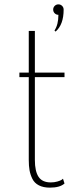

<svg xmlns="http://www.w3.org/2000/svg" viewBox="-20 -845 334 881"><path d="M69 -512H112V-703H140V-512H276V-491H140V-111Q140 -59 157 -33.5Q174 -8 213 -8Q229 -8 243 -12Q257 -16 263 -20L269 -25L276 -3Q255 16 209 16Q179 16 158.5 5.5Q138 -5 128.5 -24.5Q119 -44 115.5 -64Q112 -84 112 -111V-491H69ZM272 -801Q272 -732 235 -700L230 -705Q248 -732 248 -777Q238 -777 231 -784Q224 -791 224 -801Q224 -811 231 -818Q238 -825 248 -825Q258 -825 265 -818Q272 -811 272 -801Z"/></svg>

Font: Spartan MB
Style: Regular
Weight: 250
Designer: Matt Bailey
Foundry: Matt Bailey
Version: Version 1.000